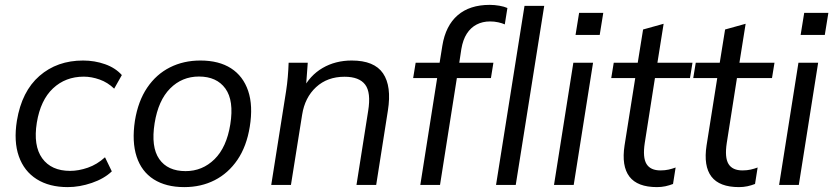

<svg xmlns="http://www.w3.org/2000/svg" viewBox="-20 -760 3424 789"><path d="M258.2 8.9Q182.6 8.9 130.9 -23.7Q79.1 -56.3 57.5 -117.5Q35.8 -178.7 49.4 -263.8Q69.4 -384.7 142.1 -448Q214.8 -511.3 321.4 -511.3Q368.9 -511.3 411.6 -496.2Q454.2 -481.2 480.7 -451.5L449.2 -395.7Q422.6 -421.4 389.3 -433.2Q355.9 -445 324.3 -445Q249.2 -445 197.8 -396.8Q146.4 -348.5 131.3 -255.8Q116.2 -161.4 153.4 -109.6Q190.7 -57.8 268.1 -57.8Q302.9 -57.8 340.9 -70.9Q378.8 -84 411.5 -113.7L439.5 -55.8Q408 -25.7 357.5 -8.4Q307 8.9 258.2 8.9Z M737.2 8.9Q662.1 8.9 611.8 -23Q561.6 -54.9 541.5 -116.1Q521.4 -177.3 534.4 -263.8Q547.4 -344.2 584.7 -399.5Q622.1 -454.8 678.2 -483Q734.2 -511.3 803.5 -511.3Q879.6 -511.3 929.4 -479.3Q979.1 -447.4 999.8 -386.5Q1020.4 -325.5 1006.4 -239.1Q993.4 -158.6 955.8 -103.3Q918.1 -48.1 862.3 -19.6Q806.5 8.9 737.2 8.9ZM742.6 -56.8Q811.8 -56.8 861.6 -105.8Q911.3 -154.8 926.4 -249.1Q942 -346.6 906.2 -396.1Q870.4 -445.5 797.6 -445.5Q728 -445.5 679.2 -396.5Q630.5 -347.5 615.4 -253.8Q599.8 -156.2 634.3 -106.5Q668.9 -56.8 742.6 -56.8Z M1094.6 0 1155.7 -385.9Q1160.1 -414.2 1162.6 -443.6Q1165.1 -472.9 1166.1 -502.3H1244.7L1236.5 -391.7L1223 -390.7Q1253 -450 1305.6 -480.6Q1358.3 -511.3 1425.5 -511.3Q1518 -511.3 1554 -458.6Q1589.9 -405.9 1574 -305.8L1525.9 0H1444.9L1493 -304.7Q1505.1 -380 1480.6 -412.3Q1456.1 -444.6 1395.9 -444.6Q1325.2 -444.6 1278.9 -401.9Q1232.7 -359.3 1221.6 -288.6L1175.6 0Z M1707.2 0 1776.4 -439.1H1677.8L1688.1 -502.3H1808.4L1783.2 -481.5L1797.8 -572.5Q1811.2 -654.4 1860.6 -697.2Q1910 -740 1992.6 -740Q2012 -740 2032.1 -736.5Q2052.3 -733 2065.1 -727.1L2054.4 -659.8Q2043.4 -664.8 2027.6 -668.3Q2011.8 -671.9 1993.8 -671.9Q1963 -671.9 1938.7 -659.2Q1914.4 -646.6 1898.4 -621.8Q1882.4 -597.1 1875.8 -558.3L1864.7 -484.6L1854.5 -502.3H2007.6L1997.4 -439.1H1857.4L1788.2 0ZM2018.4 0 2135.4 -736H2216.4L2099.4 0Z M2256.6 0 2336.1 -502.3H2417.1L2337.6 0ZM2345.1 -616.4 2359.8 -707.2H2459.1L2444.4 -616.4Z M2679.7 8.9Q2599.5 8.9 2566.5 -34.3Q2533.6 -77.5 2546.5 -162.1L2590.4 -439.1H2491.8L2502.1 -502.3H2600.7L2622.7 -638.8L2707.1 -662.3L2681.6 -502.3H2825.7L2815.4 -439.1H2671.4L2629.5 -172.2Q2620.5 -112.7 2636.7 -86.2Q2652.9 -59.7 2694.2 -59.7Q2712.8 -59.7 2728.1 -63.2Q2743.4 -66.7 2756.4 -71.7L2745.7 -4Q2730.4 1.9 2714.3 5.4Q2698.1 8.9 2679.7 8.9Z M3016.7 8.9Q2936.5 8.9 2903.5 -34.3Q2870.6 -77.5 2883.5 -162.1L2927.4 -439.1H2828.8L2839.1 -502.3H2937.7L2959.7 -638.8L3044.1 -662.3L3018.6 -502.3H3162.7L3152.4 -439.1H3008.4L2966.5 -172.2Q2957.5 -112.7 2973.7 -86.2Q2989.9 -59.7 3031.2 -59.7Q3049.8 -59.7 3065.1 -63.2Q3080.4 -66.7 3093.4 -71.7L3082.7 -4Q3067.4 1.9 3051.3 5.4Q3035.1 8.9 3016.7 8.9Z M3181.6 0 3261.1 -502.3H3342.1L3262.6 0ZM3270.1 -616.4 3284.8 -707.2H3384.1L3369.4 -616.4Z"/></svg>

Font: Mulish ExtraLight
Style: Italic
Weight: 200
Italic angle: -9°
Designer: Vernon Adams
Foundry: Vernon Adams
Version: Version 3.603